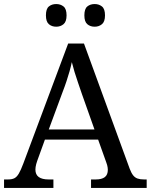

<svg xmlns="http://www.w3.org/2000/svg" viewBox="-20 -929 745 949"><path d="M0 0V-42H19Q39 -42 51 -48Q63 -54 73 -71Q83 -88 95 -120L317 -714H395L621 -95Q629 -74 638 -62.5Q647 -51 660 -46.5Q673 -42 692 -42H705V0H430V-42H453Q483 -42 498 -53.5Q513 -65 513 -90Q513 -96 512 -101.5Q511 -107 509.5 -113.5Q508 -120 505 -127L465 -239H202L164 -134Q161 -126 159 -118Q157 -110 156 -103.5Q155 -97 155 -91Q155 -66 171.5 -54Q188 -42 221 -42H244V0ZM221 -289H447L385 -464Q375 -494 365.5 -521Q356 -548 348.5 -573Q341 -598 335 -622Q330 -598 323.5 -575.5Q317 -553 309 -528.5Q301 -504 289 -473ZM448 -797Q426 -797 411.5 -809.5Q397 -822 397 -853Q397 -885 411.5 -897Q426 -909 448 -909Q469 -909 484 -897Q499 -885 499 -853Q499 -822 484 -809.5Q469 -797 448 -797ZM258 -797Q236 -797 221.5 -809.5Q207 -822 207 -853Q207 -885 221.5 -897Q236 -909 258 -909Q279 -909 294 -897Q309 -885 309 -853Q309 -822 294 -809.5Q279 -797 258 -797Z"/></svg>

Font: Noto Serif Malayalam
Style: Regular
Weight: 400
Designer: Indian type Foundry, Jelle Bosma, Monotype Design Team
Foundry: Monotype Imaging Inc.
Version: Version 2.103